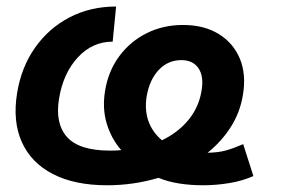

<svg xmlns="http://www.w3.org/2000/svg" viewBox="-20 -547 850 579"><path d="M303.2 11.7Q205.1 11.7 139.4 -22.2Q73.7 -56.2 45.7 -118.9Q17.6 -181.6 31.7 -267.1Q44.4 -344.7 85.7 -403.3Q127 -461.9 189.7 -494.6Q252.4 -527.3 330.1 -527.3L319.8 -421.4Q258.8 -421.4 214.8 -374Q170.9 -326.7 158.2 -250.5Q145.5 -174.8 182.1 -133.8Q218.8 -92.8 312 -92.8Q329.1 -92.8 345.7 -94.2Q315.4 -128.9 301.8 -174.6Q288.1 -220.2 296.9 -273.4Q306.6 -333 339.8 -377.7Q373 -422.4 422.6 -447Q472.2 -471.7 531.7 -471.7Q595.2 -471.7 639.4 -444.6Q683.6 -417.5 703.4 -369.9Q723.1 -322.3 712.4 -259.8Q703.6 -207 675.5 -163.3Q647.5 -119.6 606 -86.4Q638.7 -86.9 661.4 -93.3Q684.1 -99.6 713.4 -112.3L744.1 -16.1Q711.4 -1.5 671.6 5.1Q631.8 11.7 592.3 11.7Q554.2 11.7 520.3 6.3Q486.3 1 458 -10.7Q382.8 11.7 303.2 11.7ZM468.3 -124Q516.6 -147 548.1 -185.1Q579.6 -223.1 587.9 -273.9Q595.2 -316.4 578.6 -341.1Q562 -365.7 526.9 -365.7Q486.8 -365.7 459 -336.4Q431.2 -307.1 422.4 -257.3Q409.2 -174.8 468.3 -124Z"/></svg>

Font: Inter Display Semi Bold
Style: Italic
Weight: 600
Italic angle: -9.39999°
Designer: Rasmus Andersson
Foundry: rsms
Version: Version 4.000;git-4fc901f